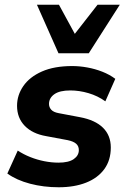

<svg xmlns="http://www.w3.org/2000/svg" viewBox="-20 -780 532 811"><path d="M228 11Q164 11 107 -4Q50 -19 11 -47L55 -144Q79 -128 108 -116.5Q137 -105 167.5 -99Q198 -93 227 -93Q270 -93 291.5 -108Q313 -123 313 -146Q313 -163 301.5 -173Q290 -183 266 -188L175 -205Q117 -215 84.5 -248.5Q52 -282 52 -333Q52 -378 78.5 -416.5Q105 -455 157 -478Q209 -501 285 -501Q316 -501 349 -495Q382 -489 412.5 -477Q443 -465 467 -447L425 -352Q393 -375 354 -386.5Q315 -398 277 -398Q232 -398 209.5 -382Q187 -366 187 -341Q187 -327 196.5 -316.5Q206 -306 228 -302L318 -285Q382 -273 415 -240.5Q448 -208 448 -157Q448 -103 420.5 -65.5Q393 -28 343.5 -8.5Q294 11 228 11ZM227 -555 136 -760H229L296 -637L392 -760H486L355 -555Z"/></svg>

Font: Nunito Sans 12pt ExtraLight 12pt ExtraBold
Style: Italic
Weight: 800
Italic angle: -9°
Version: Version 3.101;gftools[0.9.27]